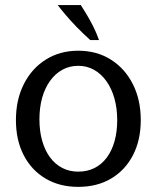

<svg xmlns="http://www.w3.org/2000/svg" viewBox="-20 -709 608 745"><path d="M283.7 16.1Q210.9 16.1 156.5 -16.3Q102 -48.6 71.9 -107Q41.8 -165.3 41.8 -243.1Q41.8 -322 72.5 -382.7Q103.1 -443.5 157.8 -477.8Q212.4 -512.2 283.7 -512.2Q355.4 -512.2 410 -477.8Q464.6 -443.5 495.4 -382.7Q526.2 -322 526.2 -243.1Q526.2 -165.5 496.1 -107.1Q465.9 -48.8 411.4 -16.3Q356.9 16.1 283.7 16.1ZM283.7 -43Q318.4 -43 346.4 -56.9Q374.3 -70.9 394.1 -97.3Q413.9 -123.6 424.3 -160.6Q434.8 -197.6 434.8 -243.1Q434.8 -289.2 423.8 -327.6Q412.9 -366 392.8 -394.2Q372.6 -422.5 344.9 -438.1Q317.1 -453.6 283.7 -453.6Q250.1 -453.6 222.4 -438.6Q194.8 -423.5 174.6 -395.7Q154.5 -368 143.7 -330Q133 -292 133 -246.2Q133 -200.2 143.7 -162.7Q154.4 -125.1 174.2 -98.3Q194 -71.6 221.7 -57.3Q249.4 -43 283.7 -43ZM330.2 -553.5Q301.5 -579.4 277.1 -604.6Q252.7 -629.9 234.2 -651.8Q215.7 -673.7 203.8 -689.4H293.5Q302.5 -675.3 314.8 -655.2Q327 -635.1 340.1 -609.7Q353.3 -584.3 364.2 -553.5Z"/></svg>

Font: Russolo 10pt ExtraLight
Style: Regular
Weight: 200
Designer: Micah Stupak-Hahn
Version: Version 1.000